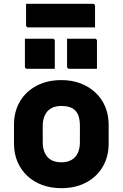

<svg xmlns="http://www.w3.org/2000/svg" viewBox="-20 -970 640 1002"><path d="M300 -552Q355 -552 400 -535Q445 -518 478 -487Q511 -456 529 -413.5Q547 -371 547 -319V-221Q547 -152 516 -99.5Q485 -47 429.5 -17.5Q374 12 300 12Q245 12 199.5 -5Q154 -22 121.5 -53Q89 -84 71 -126.5Q53 -169 53 -221V-319Q53 -388 84 -440.5Q115 -493 171 -522.5Q227 -552 300 -552ZM300 -417Q269 -417 247.5 -405Q226 -393 214.5 -369.5Q203 -346 203 -312V-228Q203 -202 210 -182Q217 -162 230 -148Q242 -136 260 -129.5Q278 -123 300 -123Q331 -123 352.5 -135Q374 -147 385.5 -170.5Q397 -194 397 -228V-312Q397 -341 391 -361Q385 -381 372 -394Q360 -406 342 -411.5Q324 -417 300 -417ZM110 -768Q146 -768 182.5 -768Q219 -768 255 -768Q259 -768 261 -766.5Q263 -765 264.5 -763Q266 -761 266 -757V-611Q230 -611 193.5 -611Q157 -611 121 -611Q118 -611 115.5 -612.5Q113 -614 111.5 -616.5Q110 -619 110 -622ZM330 -768Q366 -768 402.5 -768Q439 -768 475 -768Q479 -768 481 -766.5Q483 -765 484.5 -763Q486 -761 486 -757V-611Q450 -611 413.5 -611Q377 -611 341 -611Q338 -611 335.5 -612.5Q333 -614 331.5 -616.5Q330 -619 330 -622ZM116 -950H465Q470 -950 473 -947Q476 -944 476 -939Q476 -910 476 -883Q476 -856 476 -827H127Q124 -827 121.5 -828.5Q119 -830 117.5 -832.5Q116 -835 116 -838Q116 -867 116 -894Q116 -921 116 -950Z"/></svg>

Font: Recursive ExtraBold
Style: Regular
Weight: 800
Version: Version 1.085